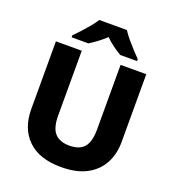

<svg xmlns="http://www.w3.org/2000/svg" viewBox="-164 -1058 1084 1194"><g transform="rotate(20 378.0 -460.5)"><path d="M677 -267Q677 -185 643.5 -123Q610 -61 543.5 -25.5Q477 10 375 10Q231 10 155 -64Q79 -138 79 -266V-714H250V-285Q250 -203 282.5 -168Q315 -133 379 -133Q446 -133 476.5 -169.5Q507 -206 507 -286V-714H677ZM470 -931Q484 -908 507 -880.5Q530 -853 553.5 -827.5Q577 -802 595 -784V-771H484Q458 -786 430.5 -806Q403 -826 378 -851Q351 -826 325.5 -807Q300 -788 273 -771H162V-784Q181 -803 204.5 -828.5Q228 -854 250.5 -881Q273 -908 287 -931Z"/></g></svg>

Font: Noto Sans Sinhala ExtraBold
Style: Regular
Weight: 800
Designer: Jelle Bosma - Monotype Design Team
Foundry: Monotype Imaging Inc.
Version: Version 2.006; ttfautohint (v1.8.4.7-5d5b)